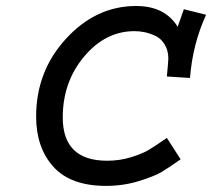

<svg xmlns="http://www.w3.org/2000/svg" viewBox="-20 -605 708 641"><path d="M593.8 -574.2 668 -555.7Q623 -457 614.3 -344.7L537.1 -349.6Q542 -400.4 542 -409.2Q542 -436.5 529.8 -456.5Q517.6 -476.6 498.5 -485.4Q479.5 -494.1 462.4 -497.6Q445.3 -501 428.7 -501Q332 -501 260.7 -416Q189.5 -331.1 189.5 -212.9Q189.5 -68.4 337.9 -68.4Q379.9 -68.4 417.5 -80.1Q455.1 -91.8 475.6 -104Q496.1 -116.2 537.1 -144.5L583 -73.2Q545.9 -46.9 521 -31.7Q496.1 -16.6 443.8 -0.5Q391.6 15.6 334 15.6Q215.8 15.6 158.2 -48.3Q100.6 -112.3 100.6 -215.8Q100.6 -367.2 200.7 -476.1Q300.8 -585 434.6 -585Q530.3 -585 573.2 -515.6Z"/></svg>

Font: Thabit-Bold-Oblique
Style: Bold Oblique
Weight: 700
Designer: Regenerated by Nadim Shaikli
Foundry: MAK Alagha
Version: 0.01